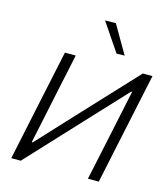

<svg xmlns="http://www.w3.org/2000/svg" viewBox="-137 -1076 1030 1182"><g transform="rotate(15 378.0 -485.0)"><path d="M46.5 0Q59 -59.5 70.8 -115Q82.5 -170.5 96.5 -236.5L146.5 -473Q161 -540.5 172.8 -596.8Q184.5 -653 197.5 -713H266.5Q254 -653.5 242 -597.2Q230 -541 215.5 -473L143 -128H149L361 -356Q441.5 -442 524.2 -531Q607 -620 694 -713H755.5Q743 -654.5 731 -597.5Q719 -540.5 704.5 -472.5L654.5 -237Q640.5 -170.5 628.8 -115.2Q617 -60 604.5 0H535Q548 -60 559.8 -115.2Q571.5 -170.5 585.5 -236.5L659.5 -586.5H653.5L437 -354.5Q339 -249 259.8 -164Q180.5 -79 107 0ZM506 -789.5Q476 -833.5 445.8 -878.2Q415.5 -923 385 -968.5L453.5 -969.5Q479 -925 505.2 -880.2Q531.5 -835.5 557.5 -790.5Z"/></g></svg>

Font: Commissioner Light
Style: Italic
Weight: 300
Italic angle: -12°
Designer: Kostas Bartsokas
Foundry: Kostas Bartsokas
Version: Version 1.000; ttfautohint (v1.8.3)